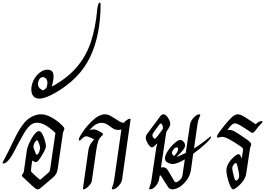

<svg xmlns="http://www.w3.org/2000/svg" viewBox="-20 -1411 2023 1441"><path d="M233 -7Q225 -14 217 -21Q209 -28 202 -35Q180 -54 157 -77Q155 -79 149.5 -84Q144 -89 144 -93Q144 -98 151 -107Q158 -116 159 -124L180 -272Q183 -300 199.5 -337Q216 -374 236.5 -400.5Q257 -427 272 -427Q286 -427 298 -404.5Q310 -382 317.5 -354Q325 -326 325 -315Q325 -298 303.5 -260Q282 -222 268 -206Q260 -195 247 -195Q239 -195 231.5 -200.5Q224 -206 222 -207Q219 -194 216 -166Q213 -138 212 -126Q219 -116 242 -95Q265 -74 281 -61L340 -112Q349 -120 352.5 -127Q356 -134 357 -146L396 -413Q351 -455 319 -472.5Q287 -490 258 -490Q228 -490 204.5 -468.5Q181 -447 155 -402Q129 -357 73 -250Q57 -221 38.5 -202.5Q20 -184 6 -184Q1 -184 0 -186.5Q-1 -189 1 -195Q8 -209 13 -217L45 -279Q48 -284 83.5 -358.5Q119 -433 150 -474Q177 -512 214 -532.5Q251 -553 286 -553Q322 -553 359.5 -533.5Q397 -514 425 -489.5Q453 -465 460 -454Q463 -450 463 -446Q463 -441 459 -431.5Q455 -422 453 -417L413 -143Q410 -124 403 -109.5Q396 -95 378 -79L285 0Q275 10 264 10Q257 10 250 6Q243 2 239 -1.5Q235 -5 233 -7ZM281 -300Q281 -308 276.5 -323Q272 -338 267 -348Q263 -358 258 -358Q251 -358 241 -342Q231 -326 231 -312Q231 -304 233 -298L248 -259Q251 -250 257 -250Q265 -250 273 -268.5Q281 -287 281 -300Z M215 -740Q215 -775 232.5 -809.5Q250 -844 278 -866Q306 -888 337 -888Q382 -888 382 -837Q382 -821 377.5 -797.5Q373 -774 369 -761Q485 -824 555.5 -906.5Q626 -989 661.5 -1094.5Q697 -1200 710 -1342Q712 -1358 716.5 -1374.5Q721 -1391 729 -1391Q735 -1391 735 -1380Q735 -1149 657 -984.5Q579 -820 396 -715Q320 -671 276 -671Q246 -671 230.5 -689.5Q215 -708 215 -740ZM327 -750Q331 -757 333.5 -768Q336 -779 336 -787Q336 -807 326.5 -819.5Q317 -832 302 -832Q285 -832 275 -815.5Q265 -799 265 -781Q265 -760 279.5 -747Q294 -734 306 -733Z M959 -508 896 -62Q892 -39 869 -14.5Q846 10 826 10Q819 10 819 4Q819 1 825.5 -15.5Q832 -32 836 -55L891 -439Q885 -438 879.5 -437Q874 -436 867 -436Q849 -436 836 -442.5Q823 -449 805 -463Q788 -476 774.5 -482.5Q761 -489 743 -489Q696 -489 652 -434Q669 -440 682 -440Q695 -440 707.5 -434.5Q720 -429 746 -414Q753 -409 753 -404Q753 -400 748 -395Q743 -390 742 -389Q724 -372 716 -348Q708 -324 702 -281L669 -52Q666 -34 643.5 -12Q621 10 608 10Q601 10 603 0L644 -288Q650 -326 687 -365Q643 -388 628 -388Q618 -388 610 -382.5Q602 -377 592 -366.5Q582 -356 578 -356Q572 -356 572 -365Q572 -374 581 -389Q614 -448 668 -500.5Q722 -553 768 -553Q787 -553 803.5 -544.5Q820 -536 845 -520Q865 -506 879.5 -498Q894 -490 909 -489Q918 -500 931.5 -510Q945 -520 955 -520Q959 -520 959.5 -516.5Q960 -513 959 -508Z M1430 -257 1413 -135Q1407 -94 1382 -60Q1357 -26 1327 -7Q1317 -1 1302.5 4.5Q1288 10 1274 10Q1254 10 1243 -5Q1240 -9 1219 -42L1193 -84Q1186 -95 1183 -95Q1180 -95 1179 -93Q1178 -91 1178 -88L1173 -62Q1168 -37 1147.5 -13.5Q1127 10 1108 10Q1099 10 1099 4Q1099 1 1105.5 -15Q1112 -31 1116 -55L1153 -304L1160 -332L1158 -334L1144 -320Q1138 -314 1132 -309.5Q1126 -305 1121 -305Q1107 -305 1090.5 -332.5Q1074 -360 1074 -377Q1074 -392 1085 -407L1181 -536Q1192 -553 1207 -553Q1218 -553 1229 -542Q1240 -531 1249 -513Q1258 -495 1258 -484Q1258 -471 1251 -457.5Q1244 -444 1228 -420L1188 -154Q1196 -156 1204 -156Q1227 -156 1243 -128L1282 -62Q1284 -59 1288.5 -51Q1293 -43 1300 -43Q1311 -43 1329 -59.5Q1347 -76 1349 -92L1367 -215Q1307 -180 1277 -180Q1258 -180 1238 -190.5Q1218 -201 1218 -223Q1218 -245 1239.5 -278Q1261 -311 1289 -336Q1317 -361 1333 -361Q1345 -361 1357 -348Q1369 -335 1369 -320Q1369 -309 1362 -297Q1355 -285 1338 -267L1308 -236L1310 -234L1374 -263L1406 -477Q1410 -503 1433.5 -528Q1457 -553 1475 -553Q1483 -553 1483 -546Q1483 -543 1475.5 -528Q1468 -513 1463 -484L1436 -297Q1491 -330 1554 -383Q1558 -387 1561 -387Q1564 -387 1564 -383Q1564 -371 1523.5 -333Q1483 -295 1430 -257ZM1177 -409 1192 -429Q1203 -442 1203 -451Q1203 -462 1198 -473Q1193 -484 1187 -484Q1180 -484 1175 -475L1134 -419Q1124 -407 1124 -394Q1125 -385 1131 -377.5Q1137 -370 1142 -370Q1146 -370 1148 -373Q1161 -386 1177 -409ZM1287 -241Q1317 -271 1317 -293Q1317 -305 1306 -305Q1294 -305 1282.5 -290.5Q1271 -276 1271 -263Q1271 -249 1287 -241Z M1704 -25Q1694 -50 1686.5 -80.5Q1679 -111 1679 -131Q1679 -152 1687.5 -171Q1696 -190 1712 -210Q1752 -254 1771 -254Q1777 -254 1783 -246L1794 -223H1795L1804 -286V-289Q1804 -299 1792 -308Q1684 -384 1648 -384Q1640 -384 1630.5 -381Q1621 -378 1616 -378Q1612 -378 1610 -380Q1608 -382 1608 -384Q1608 -393 1618 -408Q1632 -429 1665 -470.5Q1698 -512 1727 -537Q1748 -553 1764 -553Q1779 -553 1793 -546Q1816 -535 1872 -497L1898 -479Q1927 -503 1944 -503Q1950 -503 1950 -498Q1950 -493 1944 -487Q1916 -459 1895 -429Q1883 -414 1875 -414Q1870 -414 1866 -417Q1804 -458 1780.5 -471.5Q1757 -485 1743 -485Q1730 -485 1716.5 -472Q1703 -459 1686 -434H1687Q1692 -436 1702 -436Q1717 -436 1735 -428Q1763 -413 1839 -360Q1855 -347 1860 -341Q1865 -335 1865 -327Q1865 -322 1861 -312.5Q1857 -303 1856 -295L1828 -109Q1821 -58 1764 -10Q1739 10 1732 10Q1724 10 1717.5 1Q1711 -8 1704 -25ZM1767 -66Q1775 -75 1775 -91Q1775 -108 1768.5 -135Q1762 -162 1761 -169Q1760 -172 1758.5 -177.5Q1757 -183 1755 -185Q1753 -187 1749 -187Q1741 -187 1732 -174Q1723 -161 1723 -148Q1723 -135 1737 -79Q1745 -55 1753 -55Q1758 -55 1767 -66Z"/></svg>

Font: Charm
Style: Regular
Weight: 400
Designer: Katatrad Aksorn Co.,Ltd.
Foundry: Cadson Demak Co.,Ltd.
Version: Version 1.001